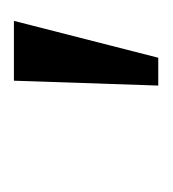

<svg xmlns="http://www.w3.org/2000/svg" viewBox="-6 -757 248 276"><g transform="rotate(-90 118.0 -619.0)"><path d="M133 -515.5 140 -723H226L173 -515.5Z"/></g></svg>

Font: Public Sans Thin ExtraLight
Style: Italic
Weight: 250
Italic angle: -8°
Version: Version 2.001